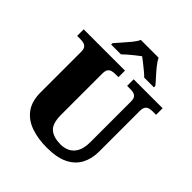

<svg xmlns="http://www.w3.org/2000/svg" viewBox="-248 -1093 1266 1266"><g transform="rotate(45 384.5 -460.5)"><path d="M396 10Q313 10 248 -13Q183 -36 146.5 -86.5Q110 -137 110 -219V-597Q110 -622 101.5 -633.5Q93 -645 78.5 -649Q64 -653 46 -653H17V-714H402V-653H373Q356 -653 341.5 -649Q327 -645 318.5 -632.5Q310 -620 310 -593V-210Q310 -128 345.5 -98.5Q381 -69 446 -69Q481 -69 510 -83.5Q539 -98 556.5 -131Q574 -164 574 -219V-597Q574 -622 566 -633.5Q558 -645 544 -649Q530 -653 512 -653H483V-714H753V-653H723Q705 -653 690.5 -649Q676 -645 667.5 -632.5Q659 -620 659 -593V-217Q659 -150 632.5 -99Q606 -48 548.5 -19Q491 10 396 10ZM216 -784Q232 -803 255.5 -829Q279 -855 301 -882Q323 -909 333 -931H498Q509 -909 530.5 -882Q552 -855 576 -829Q600 -803 615 -784V-771H524Q514 -782 493.5 -799Q473 -816 451.5 -833Q430 -850 415 -861Q400 -850 378.5 -833Q357 -816 337.5 -799Q318 -782 307 -771H216Z"/></g></svg>

Font: Noto Serif Kannada Black
Style: Regular
Weight: 900
Version: Version 2.003